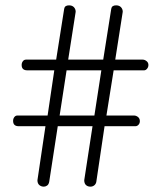

<svg xmlns="http://www.w3.org/2000/svg" viewBox="-20 -733 603 718"><path d="M238 -713Q250 -713 256.5 -706Q263 -699 263 -689L235 -510H366L396 -700Q398 -713 414 -713Q426 -713 432.5 -706Q439 -699 439 -689L411 -510H514Q521 -510 528 -504.5Q535 -499 535 -490Q535 -482 530 -476Q525 -470 519 -470H405L378 -301H481Q489 -301 496 -295.5Q503 -290 503 -280Q503 -272 498 -266.5Q493 -261 486 -261H371L340 -52Q338 -44 332 -39.5Q326 -35 318 -35Q308 -35 301.5 -41Q295 -47 295 -59L326 -261H196L164 -53Q162 -43 156 -39Q150 -35 144 -35Q134 -35 127 -41Q120 -47 120 -59L150 -261H50Q29 -261 29 -281Q29 -289 33.5 -295Q38 -301 45 -301H158L183 -470H82Q61 -470 61 -490Q61 -498 65.5 -504Q70 -510 77 -510H190L220 -700Q222 -713 238 -713ZM203 -301H333L359 -470H229Z"/></svg>

Font: AkaAcidDosis
Style: Light
Weight: 300
Designer: Edgar Tolentino, Pablo Impallari, Igino Marini, Aka-Acid
Foundry: Edgar Tolentino, Pablo Impallari, Igino Marini, Aka-Acid
Version: Version 1.007